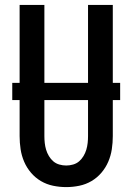

<svg xmlns="http://www.w3.org/2000/svg" viewBox="-20 -755 540 783"><path d="M250 8Q223 8 196.5 2.5Q170 -3 147 -16.5Q124 -30 106.5 -50.5Q89 -71 78.5 -95.5Q68 -120 64 -146.5Q60 -173 60 -200V-735H161V-200Q161 -186 162.5 -172Q164 -158 168 -144.5Q172 -131 179.5 -118.5Q187 -106 197.5 -97Q208 -88 222 -84Q236 -80 250 -80Q264 -80 278 -84Q292 -88 302.5 -97Q313 -106 320.5 -118.5Q328 -131 332 -144.5Q336 -158 337.5 -172Q339 -186 339 -200V-735H440V-200Q440 -173 436 -146.5Q432 -120 421.5 -95.5Q411 -71 393.5 -50.5Q376 -30 353 -16.5Q330 -3 303.5 2.5Q277 8 250 8ZM30 -347V-417H470V-347Z"/></svg>

Font: Iosevka Curly Semibold
Style: Regular
Weight: 600
Monospace: yes
Designer: Belleve Invis
Foundry: Belleve Invis
Version: Version 22.1.2; ttfautohint (v1.8.4)